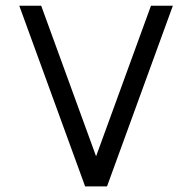

<svg xmlns="http://www.w3.org/2000/svg" viewBox="-20 -665 686 685"><path d="M361.8 0H283.7L48.8 -644.5H127L322.8 -107.4L518.6 -644.5H596.7Z"/></svg>

Font: Catrinity
Style: Regular
Weight: 400
Designer: Alexander Lange
Foundry: High-Logic / Made with FontCreator
Version: Version 2.090;May 20, 2024;FontCreator 15.0.0.2974 64-bit